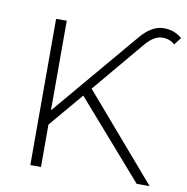

<svg xmlns="http://www.w3.org/2000/svg" viewBox="-82 -825 883 905"><g transform="rotate(10 359.0 -372.5)"><path d="M122 0V-700H173V-271L522 -684Q572 -742 625 -744.5Q678 -747 718 -713L691 -678Q664 -702 627 -699.5Q590 -697 553 -654L344 -405L693 0H631L311 -366L173 -203V0Z"/></g></svg>

Font: Montserrat Light
Style: Regular
Weight: 300
Designer: Julieta Ulanovsky
Foundry: Julieta Ulanovsky
Version: Version 9.000; ttfautohint (v1.8.4.7-5d5b)